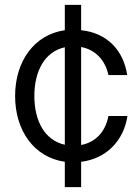

<svg xmlns="http://www.w3.org/2000/svg" viewBox="-20 -654 575 788"><path d="M246 114H313V10C415 -2 488 -76 503 -178H425C413 -114 373 -70 313 -59V-461C372 -450 412 -407 425 -346H502C487 -447 420 -519 313 -530V-634H246V-530C120 -512 42 -402 42 -260C42 -118 120 -8 246 10ZM121 -260C121 -363 164 -442 246 -460V-60C164 -78 121 -157 121 -260Z"/></svg>

Font: Aspekta 350
Style: Regular
Weight: 350
Designer: Ivo Dolenc
Version: Version 2.000